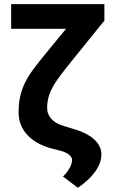

<svg xmlns="http://www.w3.org/2000/svg" viewBox="-20 -727 569 933"><path d="M487.3 -627 310.5 -408.2Q272.9 -361.3 252.2 -330.3Q231.4 -299.3 220.2 -268.3Q209 -237.3 209 -203.1Q209 -171.4 230.5 -148.2Q252 -125 292 -114.3L330.1 -102.5Q399.4 -83.5 436 -51Q472.7 -18.6 472.7 23.4Q472.7 64.5 443.1 106.2Q413.6 147.9 358.4 185.5L286.1 130.9Q308.1 108.9 319.1 87.9Q330.1 66.9 330.1 50.8Q330.1 36.1 315.7 24.7Q301.3 13.2 275.4 5.9L240.2 -2.9Q158.2 -23.4 114.3 -69.6Q70.3 -115.7 70.3 -181.6Q70.3 -239.7 85 -284.2Q99.6 -328.6 125.7 -367.4Q151.9 -406.2 202.1 -466.8L300.8 -586.9H34.2V-707H487.3Z"/></svg>

Font: WEMIX Pretendard
Style: Bold
Weight: 700
Designer: Base glyphs from Inter by Rasmus Andersson; Hangeul glyphs from Noto Sans CJK(Source Han Sans) by Jang Soo-young and Kan
Foundry: Kil Hyung-jin
Version: Version 1.000